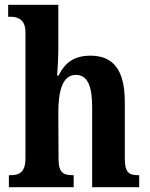

<svg xmlns="http://www.w3.org/2000/svg" viewBox="-20 -780 623 800"><path d="M17 0H287V-50H284C246 -50 224 -59 224 -116L223 -312C223 -397 239 -468 296 -468C346 -468 364 -419 364 -333V0H560V-50H558C518 -50 500 -59 500 -121V-355C500 -490 451 -548 357 -548C288 -548 250 -518 224 -465H218C219 -479 223 -533 223 -577V-760H14V-710H26C49 -710 86 -702 86 -647V-120C86 -59 58 -50 21 -50H17Z"/></svg>

Font: Noto Serif Tamil Condensed
Style: Bold
Weight: 700
Width: 3
Designer: Indian Type Foundry, Tom Grace, and the Monotype Design Team
Foundry: Monotype Imaging Inc.
Version: Version 2.004